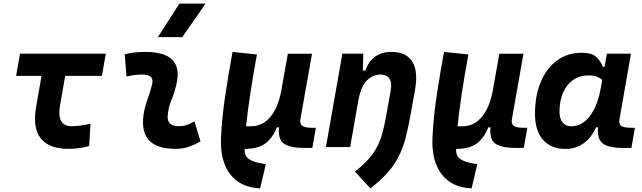

<svg xmlns="http://www.w3.org/2000/svg" viewBox="-20 -815 3556 1064"><path d="M359.9 9.8Q251 9.8 205.6 -48.3Q160.2 -106.4 179.7 -219.7L210 -394.5H69.3L90.8 -517.6H566.4L544.9 -394.5H341.3L313 -232.9Q292 -115.7 377 -115.7Q418.9 -115.7 481.4 -129.4L474.1 -5.9Q421.4 9.8 359.9 9.8Z M1057.6 -142.6 1091.3 -31.2Q1061.5 -14.2 1028.3 -2.2Q995.1 9.8 952.1 9.8Q762.7 9.8 772.9 -153.3Q776.4 -205.6 793.9 -253.9Q811.5 -302.2 822.3 -345.2Q837.4 -401.9 770.5 -401.9Q724.1 -401.9 681.2 -390.6L670.9 -513.7Q699.7 -522 728.5 -524.7Q757.3 -527.3 786.1 -527.3Q1001.5 -527.3 957 -345.2Q945.8 -297.4 929.2 -258.3Q912.6 -219.2 909.2 -172.4Q905.3 -115.7 971.2 -115.7Q995.6 -115.7 1013.9 -121.8Q1032.2 -127.9 1057.6 -142.6ZM855 -609.4 974.1 -794.9H1119.1L990.2 -609.4Z M1421.4 229 1413.6 228.5Q1309.1 221.7 1254.4 148.9Q1199.7 76.2 1204.6 -50.3Q1210 -164.1 1227.3 -279.8Q1244.6 -395.5 1268.6 -527.3L1403.8 -513.2Q1359.4 -271.5 1343.8 -115.2H1371.1Q1434.1 -115.2 1477.5 -166.3Q1521 -217.3 1539.1 -313.5L1540 -319.3Q1540.5 -322.8 1541 -325.7V-325.2L1575.2 -517.1H1709L1645 -155.3Q1640.1 -129.4 1654.8 -118.2Q1669.4 -106.9 1706.5 -106.9H1730.5L1710.9 4.4L1675.8 4.9Q1594.2 5.9 1556.9 -16.4Q1519.5 -38.6 1526.4 -109.4H1514.2Q1493.7 -55.2 1453.9 -22.7Q1414.1 9.8 1335.4 10.3Q1334.5 47.9 1357.7 65.4Q1380.9 83 1438 92.3L1453.1 94.7Z M1786.1 0 1877.4 -517.6H1993.2L1990.7 -423.8H2004.9Q2021.5 -473.1 2057.6 -500.2Q2093.8 -527.3 2148.4 -527.3Q2231.4 -527.3 2264.9 -473.4Q2298.3 -419.4 2279.8 -315.4L2252.4 -164.6Q2240.7 -100.1 2226.8 -47.4Q2212.9 5.4 2189.9 51Q2167 96.7 2129.4 139.9Q2091.8 183.1 2032.7 229L1946.8 136.2Q2011.2 85.4 2043.9 40Q2076.7 -5.4 2092 -54.4Q2107.4 -103.5 2118.2 -163.6L2145 -312.5Q2153.3 -356.4 2137.9 -379.2Q2122.6 -401.9 2088.4 -401.9Q2046.9 -401.9 2012.7 -368.7Q1978.5 -335.4 1964.4 -249.5V-250.5L1920.4 0Z M2593.3 229 2585.4 228.5Q2481 221.7 2426.3 148.9Q2371.6 76.2 2376.5 -50.3Q2381.8 -164.1 2399.2 -279.8Q2416.5 -395.5 2440.4 -527.3L2575.7 -513.2Q2531.2 -271.5 2515.6 -115.2H2543Q2606 -115.2 2649.4 -166.3Q2692.9 -217.3 2710.9 -313.5L2711.9 -319.3Q2712.4 -322.8 2712.9 -325.7V-325.2L2747.1 -517.1H2880.9L2816.9 -155.3Q2812 -129.4 2826.7 -118.2Q2841.3 -106.9 2878.4 -106.9H2902.3L2882.8 4.4L2847.7 4.9Q2766.1 5.9 2728.8 -16.4Q2691.4 -38.6 2698.2 -109.4H2686Q2665.5 -55.2 2625.7 -22.7Q2585.9 9.8 2507.3 10.3Q2506.3 47.9 2529.5 65.4Q2552.7 83 2609.9 92.3L2625 94.7Z M3330.1 -444.3 3343.3 -517.6H3476.6L3413.1 -154.8Q3408.7 -129.4 3421.4 -118.2Q3434.1 -106.9 3480 -106.9H3498.5L3479 4.9H3434.6Q3351.1 4.9 3319.3 -21Q3287.6 -46.9 3294.4 -109.4H3283.2Q3257.8 -51.8 3213.9 -20.8Q3169.9 10.3 3113.8 10.3Q3033.2 10.3 2989 -40.5Q2944.8 -91.3 2944.8 -184.1Q2944.8 -285.6 2977.1 -361.8Q3009.3 -438 3067.4 -480.2Q3125.5 -522.5 3202.6 -522.5Q3258.3 -522.5 3283 -500.7Q3307.6 -479 3321.3 -444.3ZM3240.2 -397Q3168.5 -397 3124.5 -341.8Q3080.6 -286.6 3080.6 -196.3Q3080.6 -157.7 3097.7 -136.5Q3114.7 -115.2 3145.5 -115.2Q3204.6 -115.2 3247.8 -170.4Q3291 -225.6 3309.1 -325.7L3317.4 -371.6Q3305.7 -382.8 3288.1 -389.9Q3270.5 -397 3240.2 -397Z"/></svg>

Font: Cascadia Code PL
Style: Bold Italic
Weight: 700
Italic angle: -10°
Monospace: yes
Designer: Aaron Bell
Foundry: Saja Typeworks
Version: Version 2404.023; ttfautohint (v1.8.4)